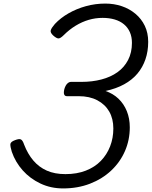

<svg xmlns="http://www.w3.org/2000/svg" viewBox="-20 -1035 849 1074"><path d="M333 19Q264 19 206 -8.5Q148 -36 107 -82Q66 -128 46 -186Q37 -215 38 -228.5Q39 -242 64 -251Q87 -260 97 -255Q107 -250 115 -226Q135 -174 166.5 -137Q198 -100 242 -80.5Q286 -61 346 -61Q410 -61 460 -80.5Q510 -100 544 -135Q578 -170 596 -216.5Q614 -263 614 -316Q614 -371 591 -411Q568 -451 524.5 -474Q481 -497 420 -497H354Q343 -497 339 -506.5Q335 -516 340 -537Q346 -557 356 -567Q366 -577 377 -577H436Q496 -577 547.5 -590.5Q599 -604 637 -631Q675 -658 696.5 -699.5Q718 -741 718 -795Q718 -829 706.5 -855Q695 -881 673.5 -899Q652 -917 621.5 -926Q591 -935 554 -935Q514 -935 476.5 -924Q439 -913 403.5 -891.5Q368 -870 336 -838Q318 -820 307 -820Q296 -820 277 -837Q260 -853 264 -866Q268 -879 287 -901Q319 -935 363.5 -960.5Q408 -986 460.5 -1000.5Q513 -1015 569 -1015Q618 -1015 661 -1000.5Q704 -986 737.5 -958Q771 -930 790 -890.5Q809 -851 809 -801Q809 -748 793.5 -703Q778 -658 748.5 -623Q719 -588 674.5 -563.5Q630 -539 570 -526Q612 -512 642.5 -483Q673 -454 689.5 -413Q706 -372 706 -323Q706 -252 679 -190Q652 -128 602 -81Q552 -34 483.5 -7.5Q415 19 333 19Z"/></svg>

Font: Playwrite US Trad
Style: Regular
Weight: 400
Designer: Veronika Burian, José Scaglione
Foundry: TypeTogether
Version: Version 1.002